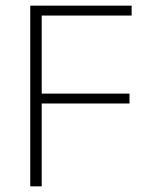

<svg xmlns="http://www.w3.org/2000/svg" viewBox="-20 -659 532 679"><path d="M87 0V-639H127.5V0ZM109.5 -293V-328H438V-293ZM98.5 -604V-639H445.5V-604Z"/></svg>

Font: Anek Latin Medium ExtraLight
Style: Regular
Weight: 250
Version: Version 1.003